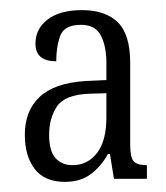

<svg xmlns="http://www.w3.org/2000/svg" viewBox="-20 -739 328 379"><path d="M108 -380Q68 -380 48.5 -405.5Q29 -431 29 -473Q29 -520 58 -547.5Q87 -575 148 -579L190 -581V-615Q190 -648 179 -669Q168 -690 140 -690Q107 -690 99 -668.5Q91 -647 91 -618Q50 -618 50 -653Q50 -682 74 -700.5Q98 -719 142 -719Q188 -719 212.5 -695Q237 -671 237 -615V-453Q237 -429 243.5 -421Q250 -413 270 -413V-386H205L197 -435H193Q180 -411 159.5 -395.5Q139 -380 108 -380ZM123 -413Q153 -413 171.5 -437Q190 -461 190 -507V-555L156 -554Q108 -552 92.5 -529Q77 -506 77 -473Q77 -441 89.5 -427Q102 -413 123 -413Z"/></svg>

Font: Noto Serif ExtraCondensed Light
Style: Regular
Weight: 300
Width: 2
Designer: Monotype Design Team
Foundry: Monotype Imaging Inc.
Version: Version 2.014; ttfautohint (v1.8.4.7-5d5b)